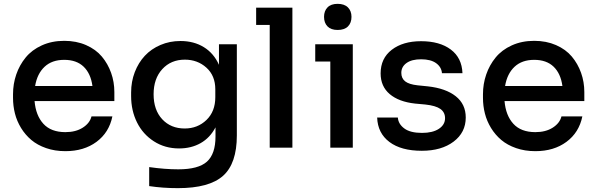

<svg xmlns="http://www.w3.org/2000/svg" viewBox="-20 -770 3106 1001"><path d="M320.8 18.1Q266.1 18.1 220.5 2.2Q174.8 -13.7 143.3 -40.3Q111.8 -66.9 89.8 -102.8Q67.9 -138.7 57.9 -178.2Q47.9 -217.8 47.9 -259.8V-278.8Q47.9 -332.5 64.7 -381.6Q81.5 -430.7 113.8 -470.2Q146 -509.8 198 -533.4Q250 -557.1 314.9 -557.1Q377.9 -557.1 428.7 -534.9Q479.5 -512.7 511 -475.1Q542.5 -437.5 559.3 -390.1Q576.2 -342.8 576.2 -290V-243.2H160.2Q166.5 -168 206.3 -124.5Q246.1 -81.1 320.8 -81.1Q375 -81.1 411.6 -104.5Q448.2 -127.9 457 -163.1H565.9Q548.8 -79.1 483.2 -30.5Q417.5 18.1 320.8 18.1ZM163.1 -321.8H461.9Q453.1 -386.7 416 -422.4Q378.9 -458 314.9 -458Q251 -458 212.4 -421.9Q173.8 -385.7 163.1 -321.8Z M907.7 210.9Q828.6 210.9 757.8 200.2V101.1Q839.8 112.8 909.7 112.8Q1014.2 112.8 1058.8 72.8Q1103.5 32.7 1103.5 -58.1V-106Q1075.2 -51.8 1026.1 -23.9Q977.1 3.9 913.6 3.9Q840.3 3.9 782.7 -33Q725.1 -69.8 694.3 -131.8Q663.6 -193.8 663.6 -269V-288.1Q663.6 -344.2 682.6 -393.8Q701.7 -443.4 735.1 -479.2Q768.6 -515.1 816.7 -535.6Q864.7 -556.2 920.9 -556.2Q990.7 -556.2 1042.7 -524.2Q1094.7 -492.2 1121.6 -432.1V-539.1H1214.8V-64Q1214.8 82.5 1142.8 146.7Q1070.8 210.9 907.7 210.9ZM942.9 -100.1Q1010.3 -100.1 1056.4 -144.5Q1102.5 -189 1102.5 -263.2V-304.2Q1102.5 -375.5 1056.2 -417.2Q1009.8 -459 943.8 -459Q871.1 -459 825.9 -409.4Q780.8 -359.9 780.8 -278.8Q780.8 -196.8 825.7 -148.4Q870.6 -100.1 942.9 -100.1Z M1504.4 0H1386.2V-640.1H1315.4V-730H1504.4Z M1740.2 -613.8Q1705.6 -613.8 1687.5 -632.3Q1669.4 -650.9 1669.4 -682.1Q1669.4 -712.9 1687.5 -731.4Q1705.6 -750 1740.2 -750Q1775.4 -750 1793.9 -731.4Q1812.5 -712.9 1812.5 -682.1Q1812.5 -650.9 1794.2 -632.3Q1775.9 -613.8 1740.2 -613.8ZM1819.3 0H1702.1V-449.2H1623.5V-539.1H1819.3Z M2179.2 16.1Q2071.3 16.1 2010.3 -29.8Q1949.2 -75.7 1946.3 -157.2H2054.2Q2056.6 -123.5 2087.9 -100.3Q2119.1 -77.1 2180.2 -77.1Q2235.8 -77.1 2268.1 -98.4Q2300.3 -119.6 2300.3 -153.8Q2300.3 -184.6 2276.1 -201.9Q2252 -219.2 2197.3 -225.1L2144 -230Q2059.1 -239.3 2011.7 -279.5Q1964.4 -319.8 1964.4 -387.2Q1964.4 -465.8 2022.5 -510.5Q2080.6 -555.2 2175.3 -555.2Q2272.5 -555.2 2330.3 -511.7Q2388.2 -468.3 2391.1 -388.2H2284.2Q2281.7 -420.4 2253.7 -440.7Q2225.6 -460.9 2175.3 -460.9Q2126.5 -460.9 2099.4 -441.4Q2072.3 -421.9 2072.3 -390.1Q2072.3 -361.8 2092.3 -345.9Q2112.3 -330.1 2157.2 -325.2L2210.4 -319.8Q2303.7 -309.6 2356 -268.3Q2408.2 -227.1 2408.2 -157.2Q2408.2 -79.6 2345 -31.7Q2281.7 16.1 2179.2 16.1Z M2771 18.1Q2716.3 18.1 2670.7 2.2Q2625 -13.7 2593.5 -40.3Q2562 -66.9 2540 -102.8Q2518.1 -138.7 2508.1 -178.2Q2498 -217.8 2498 -259.8V-278.8Q2498 -332.5 2514.9 -381.6Q2531.7 -430.7 2564 -470.2Q2596.2 -509.8 2648.2 -533.4Q2700.2 -557.1 2765.1 -557.1Q2828.1 -557.1 2878.9 -534.9Q2929.7 -512.7 2961.2 -475.1Q2992.7 -437.5 3009.5 -390.1Q3026.4 -342.8 3026.4 -290V-243.2H2610.4Q2616.7 -168 2656.5 -124.5Q2696.3 -81.1 2771 -81.1Q2825.2 -81.1 2861.8 -104.5Q2898.4 -127.9 2907.2 -163.1H3016.1Q2999 -79.1 2933.3 -30.5Q2867.7 18.1 2771 18.1ZM2613.3 -321.8H2912.1Q2903.3 -386.7 2866.2 -422.4Q2829.1 -458 2765.1 -458Q2701.2 -458 2662.6 -421.9Q2624 -385.7 2613.3 -321.8Z"/></svg>

Font: Sora Medium
Style: Regular
Weight: 500
Designer: Jonathan Barnbrook, Julián Moncada
Foundry: Barnbrook Fonts
Version: Version 2.000